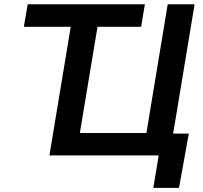

<svg xmlns="http://www.w3.org/2000/svg" viewBox="-20 -748 976 924"><path d="M94.7 -619.1 113.3 -727.5H677.2L659.2 -619.1ZM795.9 0H217.8L338.4 -727.5H467.3L364.3 -107.9H684.6L787.1 -727.5H916.5ZM717.8 156.2 743.7 0H703.6L720.7 -105H888.7L841.3 156.2Z"/></svg>

Font: Inter 18pt SemiBold
Style: Italic
Weight: 600
Italic angle: -9.3988°
Designer: Rasmus Andersson
Foundry: rsms
Version: Version 4.001;git-66647c0bb